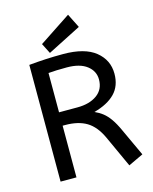

<svg xmlns="http://www.w3.org/2000/svg" viewBox="-135 -1008 886 1109"><g transform="rotate(-15 308.5 -454.0)"><path d="M498 12 411 -178Q378 -249 328 -279Q278 -309 200 -309H185V0H90V-698Q143 -703 191.5 -705.5Q240 -708 295 -708Q423 -708 487.5 -656Q552 -604 552 -522Q552 -449 508.5 -404.5Q465 -360 383 -338Q410 -326 431 -309.5Q452 -293 471.5 -265.5Q491 -238 511 -194L587 -30ZM185 -389H295Q367 -389 412 -421Q457 -453 457 -513Q457 -563 415 -595.5Q373 -628 295 -628Q261 -628 234 -627Q207 -626 185 -624ZM223 -734 192 -795 381 -920 423 -836Z"/></g></svg>

Font: ABeeZee
Style: Regular
Weight: 400
Designer: Anja Meiners
Foundry: Anja Meiners
Version: Version 1.003; ttfautohint (v1.8.3)